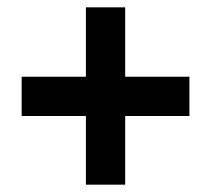

<svg xmlns="http://www.w3.org/2000/svg" viewBox="-20 -615 576 523"><path d="M321 -406V-595H214V-406H39V-299H214V-112H321V-299H496V-406Z"/></svg>

Font: Noto Sans Myanmar SemiCondensed
Style: Bold
Weight: 700
Width: 4
Designer: Monotype Design Team
Foundry: Monotype Imaging Inc.
Version: Version 2.107